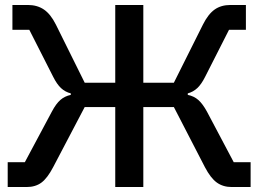

<svg xmlns="http://www.w3.org/2000/svg" viewBox="-20 -753 1040 773"><path d="M11 0V-100H80L189 -304Q206 -336 223.5 -351Q241 -366 265 -371V-377Q242 -383 225.5 -398.5Q209 -414 194 -444L98 -633H30V-733H92Q130 -733 157 -714.5Q184 -696 205 -654L321 -420H444V-733H557V-420H680L797 -654Q818 -696 844 -714.5Q870 -733 908 -733H970V-633H902L806 -444Q791 -414 774.5 -398.5Q758 -383 736 -377V-371Q761 -366 778.5 -350.5Q796 -335 813 -304L921 -100H989V0H913Q878 0 853 -18Q828 -36 805 -80L680 -322H557V0H444V-322H321L194 -80Q171 -36 147 -18Q123 0 87 0Z"/></svg>

Font: IBM Plex Sans JP Medium
Style: Regular
Weight: 500
Designer: Mike Abbink; Paul van der Laan; Pieter van Rosmalen; Wujin Sim; Yejin Wi; Jinhee Kim; Boomi Park; Yona Kim; Kichan Ma
Foundry: Sandoll Inc.
Version: Version 1.001